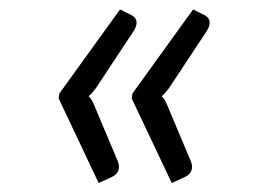

<svg xmlns="http://www.w3.org/2000/svg" viewBox="-20 -458 552 417"><path d="M107.4 -60.5ZM107.4 -244.1 108.9 -254.9 240.7 -437.5 266.1 -424.8Q275.9 -419.4 276.6 -410.4Q277.3 -401.4 270 -390.1L188 -266.1Q179.2 -254.4 172.4 -249Q175.3 -246.6 178 -242.4Q180.7 -238.3 183.1 -232.9L235.4 -108.9Q240.2 -97.7 237.3 -88.4Q234.4 -79.1 223.1 -73.7L194.3 -60.5ZM266.1 -244.1 267.6 -254.9 399.4 -437.5 424.8 -424.8Q434.6 -419.4 435.3 -410.4Q436 -401.4 428.7 -390.1L346.7 -266.1Q337.9 -254.4 331.1 -249Q334 -246.6 336.7 -242.4Q339.4 -238.3 341.8 -232.9L394 -108.9Q398.9 -97.7 396 -88.4Q393.1 -79.1 381.8 -73.7L353 -60.5Z"/></svg>

Font: Carlito
Style: Italic
Weight: 400
Italic angle: -7°
Designer: Lukasz Dziedzic
Foundry: tyPoland Lukasz Dziedzic
Version: Version 1.104